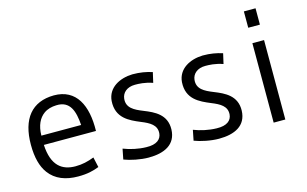

<svg xmlns="http://www.w3.org/2000/svg" viewBox="-95 -1050 2109 1319"><g transform="rotate(-15 959.0 -390.5)"><path d="M112.3 -79.1C157.7 -17.1 230 9.8 317.9 9.8C384.3 9.8 425.3 -1 467.3 -17.1L451.2 -89.4C406.2 -72.3 366.7 -62.5 317.9 -62.5C221.7 -62.5 152.8 -111.8 145 -260.7H515.6C520 -441.9 458 -571.8 298.8 -571.8C141.6 -570.3 59.1 -468.8 59.1 -283.7C59.1 -194.3 77.1 -126.5 112.3 -79.1ZM145 -326.7C146 -399.9 170.9 -447.3 208.5 -474.6C233.4 -492.7 264.6 -500.5 296.9 -501.5C397 -506.3 420.9 -424.8 427.7 -326.7Z M646 -22.5C689.9 -5.4 760.3 9.8 819.3 9.8C929.7 9.8 1015.6 -29.3 1019 -136.7C1022 -242.7 939.9 -280.3 866.7 -309.6C804.2 -334.5 753.4 -360.4 760.3 -424.8C764.6 -465.8 798.8 -498 856 -498C881.8 -498 927.2 -497.1 981 -478L997.6 -550.3C955.6 -564 911.6 -571.8 857.4 -571.8C767.6 -569.3 680.2 -525.4 672.9 -431.6C665 -311.5 753.4 -272.5 830.1 -240.7C889.2 -216.8 936.5 -190.9 931.6 -132.3C928.2 -91.8 896 -61 821.3 -63.5C765.6 -64.5 708 -77.6 660.6 -96.2L646 -22.5Z M1146 -22.5C1189.9 -5.4 1260.3 9.8 1319.3 9.8C1429.7 9.8 1515.6 -29.3 1519 -136.7C1522 -242.7 1439.9 -280.3 1366.7 -309.6C1304.2 -334.5 1253.4 -360.4 1260.3 -424.8C1264.6 -465.8 1298.8 -498 1356 -498C1381.8 -498 1427.2 -497.1 1481 -478L1497.6 -550.3C1455.6 -564 1411.6 -571.8 1357.4 -571.8C1267.6 -569.3 1180.2 -525.4 1172.9 -431.6C1165 -311.5 1253.4 -272.5 1330.1 -240.7C1389.2 -216.8 1436.5 -190.9 1431.6 -132.3C1428.2 -91.8 1396 -61 1321.3 -63.5C1265.6 -64.5 1208 -77.6 1160.6 -96.2L1146 -22.5Z M1709.5 -674.8H1792.5V-791H1709.5ZM1709.5 0H1792.5V-564.9H1709.5Z"/></g></svg>

Font: Duru Sans
Style: Regular
Weight: 400
Designer: Onur Yazıcıgil
Foundry: Onur Yazıcıgil
Version: Version 1.002